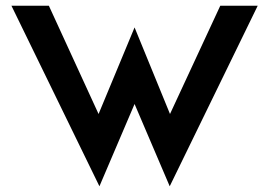

<svg xmlns="http://www.w3.org/2000/svg" viewBox="-20 -600 922 672"><path d="M325 -201 151 -580H20L328 52L451 -236L574 52L882 -580H751L575 -201L451 -504Z"/></svg>

Font: Charger
Style: Hemi
Weight: 900
Designer: Jasper
Foundry: Cannot Into Space Fonts
Version: Version 0.99